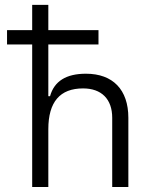

<svg xmlns="http://www.w3.org/2000/svg" viewBox="-20 -752 626 772"><path d="M431.2 0H496.1V-278.3C496.1 -391.1 434.1 -455.6 325.7 -455.6C246.1 -455.6 198.2 -425.8 181.2 -365.2H174.3V-573.2H376V-630.9H174.3V-732.4H109.4V-630.9H8.3V-573.2H109.4V0H174.3V-232.4C174.3 -342.3 221.2 -396.5 314 -396.5C387.7 -396.5 431.2 -354 431.2 -278.3Z"/></svg>

Font: Cascadia Mono NF Light
Style: Regular
Weight: 300
Monospace: yes
Designer: Aaron Bell
Foundry: Saja Typeworks
Version: Version 2404.023